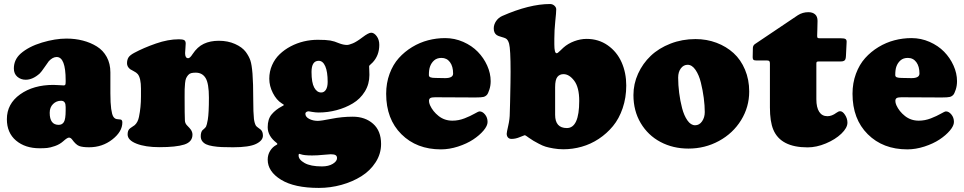

<svg xmlns="http://www.w3.org/2000/svg" viewBox="-20 -714 4726 941"><path d="M47.9 -378.4Q47.9 -421.4 81.1 -451.2Q120.6 -485.8 185.5 -505.4Q250.5 -524.9 305.7 -524.9Q348.6 -524.9 386.2 -515.1Q423.8 -505.4 454.6 -486.3Q485.4 -467.3 503.2 -434.6Q521 -401.9 521 -359.4V-256.8Q521 -208.5 524.9 -180.7Q528.8 -152.8 535.2 -142.6Q541.5 -132.3 551.8 -130.4Q554.7 -129.9 558.1 -129.6Q561.5 -129.4 564.9 -128.9Q568.4 -128.4 569.8 -128.4Q579.6 -127.4 579.6 -113.8Q579.6 -68.8 530.5 -30.5Q481.4 7.8 417 7.8Q384.3 7.8 367.9 1.5Q351.6 -4.9 333 -30.8Q326.2 -39.6 317.9 -39.6Q309.6 -39.6 289.6 -21.5Q272.5 -6.3 249.3 1.7Q226.1 9.8 210.9 11.2Q195.8 12.7 174.3 12.7Q103.5 12.7 58.6 -25.1Q13.7 -63 13.7 -129.9Q13.7 -205.1 78.6 -251.5Q143.6 -297.9 241.7 -297.9Q252.9 -297.9 270.8 -296.6Q288.6 -295.4 292 -295.4Q298.3 -295.4 300 -298.8Q301.8 -302.2 301.8 -313.5V-320.3Q301.8 -434.6 257.8 -434.6Q238.3 -434.6 219.2 -414.1Q215.8 -410.2 199 -385.5Q182.1 -360.8 174.8 -354Q140.6 -323.2 106 -323.2Q82 -323.2 64.9 -337.9Q47.9 -352.5 47.9 -378.4ZM301.8 -172.9V-189.5Q301.8 -205.1 296.9 -211.9Q291.5 -220.2 279.3 -220.2Q256.3 -220.2 240 -204.1Q223.6 -188 223.6 -161.1Q223.6 -102.1 267.6 -102.1Q284.7 -102.1 293.2 -116Q301.8 -129.9 301.8 -172.9Z M670.9 -240.7V-279.3Q670.9 -331.1 655.3 -350.6Q648.9 -358.4 635.3 -365.2Q621.6 -372.1 617.7 -375Q602.5 -387.2 602.5 -403.8Q602.5 -420.4 609.4 -431.9Q616.2 -443.4 638.2 -455.1Q683.6 -479.5 743.7 -500.5Q803.7 -521.5 856.9 -521.5Q874.5 -521.5 882.3 -517.6Q890.1 -513.7 890.1 -500.5Q890.1 -493.2 888.7 -476.8Q887.2 -460.4 887.2 -453.6Q887.2 -428.7 902.3 -428.7Q911.1 -428.7 923.8 -448.7Q947.3 -484.4 978.8 -499.3Q1010.3 -514.2 1052.7 -514.2Q1096.7 -514.2 1131.8 -498.5Q1167 -482.9 1184.6 -459.5Q1200.2 -438 1207 -418Q1213.9 -397.9 1217.5 -353.3Q1221.2 -308.6 1221.2 -222.2Q1221.2 -162.6 1224.6 -130.9Q1227.5 -109.4 1234.4 -97.7Q1238.3 -92.8 1247.1 -86.7Q1255.9 -80.6 1257.3 -79.1Q1268.6 -69.3 1268.6 -49.3Q1268.6 -24.9 1234.6 -8.5Q1200.7 7.8 1122.1 7.8Q1089.4 7.8 1066.9 6.8Q1044.4 5.9 1023.4 2.4Q1002.4 -1 990.2 -6.8Q978 -12.7 970.9 -22.5Q963.9 -32.2 963.9 -46.4Q963.9 -65.9 972.2 -75.7Q972.7 -76.2 979.5 -82Q986.3 -87.9 989.7 -93.3Q993.7 -100.6 998.5 -127.9Q1003.9 -160.6 1003.9 -235.4Q1003.9 -304.7 987.8 -331.3Q971.7 -357.9 939 -357.9Q925.8 -357.9 916.7 -355.5Q907.7 -353 901.6 -345.5Q895.5 -337.9 892.1 -330.3Q888.7 -322.8 887 -306.4Q885.3 -290 885 -276.4Q884.8 -262.7 884.8 -236.8Q884.8 -150.4 886.2 -123.5Q886.7 -109.4 897 -99.1Q911.1 -85 916 -77.6Q923.3 -65.9 923.3 -54.2Q923.3 -18.6 883.3 -5.6Q843.3 7.3 761.2 7.3Q692.9 7.3 649.2 -9.8Q605.5 -26.9 605.5 -55.2Q605.5 -72.3 613.3 -81.1Q617.2 -85.4 626.5 -91.3Q635.7 -97.2 640.1 -100.6Q655.8 -114.7 661.1 -141.1Q670.9 -188.5 670.9 -240.7Z M1537.1 -519Q1578.1 -519 1598.9 -515.4Q1619.6 -511.7 1640.6 -502.4Q1662.6 -493.7 1680.7 -493.7Q1689.9 -493.7 1709 -501.5Q1727.1 -508.8 1756.6 -531.2Q1786.1 -553.7 1799.3 -553.7Q1813.5 -553.7 1826.2 -536.6Q1838.9 -519.5 1838.9 -494.1Q1838.9 -441.9 1805.7 -407.2Q1802.2 -403.8 1797.6 -399.7Q1793 -395.5 1791 -393.3Q1789.1 -391.1 1789.1 -388.7Q1789.1 -386.2 1789.8 -370.1Q1790.5 -354 1790.5 -346.7Q1790.5 -301.8 1768.1 -265.4Q1745.6 -229 1709.2 -207.3Q1672.9 -185.5 1629.6 -174.1Q1586.4 -162.6 1542 -162.6Q1526.9 -162.6 1510.3 -165.5Q1493.7 -168.5 1492.7 -168.5Q1487.3 -168.5 1481.9 -165.5Q1476.6 -162.1 1476.6 -156.7Q1476.6 -141.1 1495.4 -131.3Q1514.2 -121.6 1537.6 -121.6Q1553.2 -121.6 1604.7 -131.8Q1656.2 -142.1 1709 -142.1Q1769.5 -142.1 1808.6 -107.4Q1847.7 -72.8 1847.7 -8.3Q1847.7 40 1821 81.3Q1794.4 122.6 1751.2 149.7Q1708 176.8 1653.8 191.9Q1599.6 207 1543 207Q1422.4 207 1357.2 166.7Q1292 126.5 1292 68.4Q1292 44.4 1304 25.1Q1315.9 5.9 1335 -3.9Q1339.4 -5.9 1339.4 -8.3Q1339.4 -10.7 1335 -14.2Q1292 -47.4 1292 -90.8Q1292 -130.4 1311.5 -153.6Q1331.1 -176.8 1360.8 -192.4Q1371.6 -197.8 1371.6 -199.7Q1371.6 -200.7 1360.8 -207.5Q1335 -223.6 1317.4 -258.1Q1299.8 -292.5 1299.8 -328.1Q1299.8 -363.8 1313.5 -394.8Q1327.1 -425.8 1350.6 -448.2Q1374 -470.7 1404.5 -486.8Q1435.1 -502.9 1469 -511Q1502.9 -519 1537.1 -519ZM1554.2 -260.7Q1568.8 -260.7 1577.4 -274.4Q1585.9 -288.1 1585.9 -312.5Q1585.9 -362.3 1574.2 -389.2Q1562.5 -416 1542 -416Q1506.8 -416 1506.8 -361.3Q1506.8 -309.1 1520 -284.9Q1533.2 -260.7 1554.2 -260.7ZM1443.4 47.9Q1443.4 68.4 1472.9 85Q1502.4 101.6 1557.6 101.6Q1590.3 101.6 1611.1 88.9Q1631.8 76.2 1631.8 61Q1631.8 50.8 1624.8 46.4Q1617.7 42 1600.6 42Q1591.8 42 1563.5 44.9Q1535.2 47.9 1509.8 47.9Q1469.7 47.9 1454.1 42Q1449.2 40 1447.3 40Q1445.3 40 1444.3 41.5Q1443.4 43.5 1443.4 47.9Z M2161.6 -527.3Q2208 -527.3 2250.2 -508.8Q2292.5 -490.2 2321.5 -460.4Q2350.6 -430.7 2367.7 -392.6Q2384.8 -354.5 2384.8 -316.4Q2384.8 -293.9 2378.4 -274.7Q2372.1 -255.4 2366.7 -249.5Q2359.9 -241.7 2349.6 -239Q2339.4 -236.3 2309.6 -236.3L2112.3 -237.3Q2095.7 -237.3 2089.1 -233.4Q2082.5 -229.5 2082.5 -219.2Q2082.5 -210 2087.4 -198.7Q2101.1 -168 2129.9 -145.3Q2158.7 -122.6 2197.3 -122.6Q2227.5 -122.6 2256.8 -134Q2286.1 -145.5 2305.4 -156.7Q2324.7 -168 2330.6 -168Q2344.7 -168 2357.2 -152.8Q2369.6 -137.7 2369.6 -116.2Q2369.6 -97.7 2349.9 -74.2Q2330.1 -50.8 2299.1 -30.3Q2268.1 -9.8 2225.1 4.2Q2182.1 18.1 2141.1 18.1Q2022 18.1 1947.3 -56.2Q1872.6 -130.4 1872.6 -254.4Q1872.6 -307.1 1889.4 -352.5Q1906.2 -397.9 1934.6 -429.4Q1962.9 -460.9 2000 -483.4Q2037.1 -505.9 2078.1 -516.6Q2119.1 -527.3 2161.6 -527.3ZM2161.6 -331.1Q2200.7 -331.1 2200.7 -353.5Q2200.7 -388.7 2185.3 -409.4Q2169.9 -430.2 2143.6 -430.2Q2121.6 -430.2 2107.7 -418Q2093.8 -405.8 2087.4 -387.2Q2082 -372.1 2082 -346.2Q2082 -337.9 2090.1 -335Q2098.1 -332 2114.7 -332Z M2481.9 -309.1 2482.4 -361.8Q2482.4 -473.6 2475.1 -500Q2469.7 -519.5 2459 -525.4Q2453.1 -528.8 2437 -533.2Q2420.9 -537.6 2414.6 -542Q2399.9 -552.2 2399.9 -574.7Q2399.9 -593.8 2411.4 -610.6Q2422.9 -627.4 2441.4 -635.7Q2574.7 -694.3 2675.8 -694.3Q2688 -694.3 2697 -686.3Q2706.1 -678.2 2706.1 -668Q2706.1 -653.3 2701.4 -609.4Q2696.8 -565.4 2696.8 -524.4V-496.6Q2696.8 -453.1 2708 -453.1Q2710.9 -453.1 2714.4 -455.6Q2717.8 -458 2726.6 -466.6Q2735.4 -475.1 2741.2 -480.5Q2763.7 -500.5 2794.4 -512Q2825.2 -523.4 2855 -523.4Q2913.6 -523.4 2958.5 -491.9Q3003.4 -460.4 3026.4 -408.9Q3049.3 -357.4 3049.3 -294.9Q3049.3 -235.4 3031.7 -183.8Q3014.2 -132.3 2984.1 -95.9Q2954.1 -59.6 2914.6 -33.4Q2875 -7.3 2830.8 5.1Q2786.6 17.6 2741.2 17.6Q2715.8 17.6 2692.4 13.4Q2668.9 9.3 2654.3 4.9Q2639.6 0.5 2620.4 -9.8Q2601.1 -20 2594.7 -23.9Q2588.4 -27.8 2570.8 -39.6Q2567.9 -41.5 2563 -45.2Q2558.1 -48.8 2555.7 -50Q2553.2 -51.3 2551.3 -51.3Q2549.8 -51.3 2528.8 -42.5Q2507.3 -33.2 2487.3 -33.2Q2475.6 -33.2 2469.5 -40.3Q2463.4 -47.4 2463.4 -58.6Q2463.4 -65.4 2470.9 -97.9Q2478.5 -130.4 2478.5 -161.1Q2478.5 -168.9 2480 -213.4Q2481.4 -257.8 2481.9 -309.1ZM2758.3 -86.4Q2818.8 -86.4 2818.8 -219.7Q2818.8 -285.6 2794.4 -318.1Q2770 -350.6 2741.7 -350.6Q2722.7 -350.6 2711.7 -336.9Q2700.7 -323.2 2700.7 -286.6V-151.4Q2700.7 -86.4 2758.3 -86.4Z M3084.5 -248Q3084.5 -302.7 3107.2 -352.8Q3129.9 -402.8 3169.4 -440.4Q3209 -478 3266.1 -500.2Q3323.2 -522.5 3388.7 -522.5Q3443.4 -522.5 3491.5 -504.4Q3539.6 -486.3 3575.2 -453.9Q3610.8 -421.4 3631.3 -372.6Q3651.9 -323.7 3651.9 -265.6Q3651.9 -189.5 3612.1 -125Q3572.3 -60.5 3503.7 -23.2Q3435.1 14.2 3354 14.2Q3278.3 14.2 3217 -18.3Q3155.8 -50.8 3120.1 -110.8Q3084.5 -170.9 3084.5 -248ZM3434.1 -164.6Q3434.1 -196.3 3429.2 -233.9Q3424.3 -271.5 3415 -309.1Q3405.8 -346.7 3388.7 -371.6Q3371.6 -396.5 3350.1 -396.5Q3330.1 -396.5 3316.9 -378.9Q3303.7 -361.3 3303.7 -333.5Q3303.7 -297.9 3308.6 -259Q3313.5 -220.2 3323 -183.8Q3332.5 -147.5 3349.1 -123.8Q3365.7 -100.1 3386.7 -100.1Q3407.7 -100.1 3420.9 -119.4Q3434.1 -138.7 3434.1 -164.6Z M3981 -227.5Q3981 -187.5 3994.9 -166Q4008.8 -144.5 4035.2 -144.5Q4057.1 -144.5 4079.1 -161.1Q4089.4 -168.9 4097.7 -168.9Q4109.9 -168.9 4121.6 -150.9Q4133.3 -132.8 4133.3 -112.8Q4133.3 -87.4 4103.5 -58.8Q4073.7 -30.3 4027.6 -11Q3981.4 8.3 3938 8.3Q3806.2 8.3 3770 -78.6Q3753.4 -118.2 3753.4 -187.5V-402.8Q3753.4 -410.6 3750.7 -414.1Q3748 -417.5 3740.2 -417.5H3689Q3676.8 -417.5 3672.9 -420.9Q3668.9 -424.3 3668.9 -433.1Q3668.9 -462.4 3669.9 -480Q3670.9 -492.2 3680.7 -498.5L3890.6 -639.6Q3913.6 -654.3 3941.9 -654.3Q3962.4 -654.3 3974.6 -643.8Q3986.8 -633.3 3986.8 -611.8Q3986.8 -595.2 3985.8 -568.1Q3984.9 -541 3984.9 -538.1Q3984.9 -530.3 3987.5 -528.3Q3990.2 -526.4 3999 -526.4H4101.1Q4117.2 -526.4 4123.3 -522.9Q4129.4 -519.5 4129.4 -509.8Q4129.4 -503.4 4128.9 -498.5L4126 -439.5Q4125.5 -429.7 4123.5 -424.1Q4121.6 -418.5 4116.5 -416Q4111.3 -413.6 4106.7 -413.1Q4102.1 -412.6 4091.8 -412.6H3990.7Q3984.9 -412.6 3982.9 -410.4Q3981 -408.2 3981 -402.3Z M4447.3 -527.3Q4493.7 -527.3 4535.9 -508.8Q4578.1 -490.2 4607.2 -460.4Q4636.2 -430.7 4653.3 -392.6Q4670.4 -354.5 4670.4 -316.4Q4670.4 -293.9 4664.1 -274.7Q4657.7 -255.4 4652.3 -249.5Q4645.5 -241.7 4635.3 -239Q4625 -236.3 4595.2 -236.3L4397.9 -237.3Q4381.3 -237.3 4374.8 -233.4Q4368.2 -229.5 4368.2 -219.2Q4368.2 -210 4373 -198.7Q4386.7 -168 4415.5 -145.3Q4444.3 -122.6 4482.9 -122.6Q4513.2 -122.6 4542.5 -134Q4571.8 -145.5 4591.1 -156.7Q4610.4 -168 4616.2 -168Q4630.4 -168 4642.8 -152.8Q4655.3 -137.7 4655.3 -116.2Q4655.3 -97.7 4635.5 -74.2Q4615.7 -50.8 4584.7 -30.3Q4553.7 -9.8 4510.7 4.2Q4467.8 18.1 4426.8 18.1Q4307.6 18.1 4232.9 -56.2Q4158.2 -130.4 4158.2 -254.4Q4158.2 -307.1 4175 -352.5Q4191.9 -397.9 4220.2 -429.4Q4248.5 -460.9 4285.6 -483.4Q4322.8 -505.9 4363.8 -516.6Q4404.8 -527.3 4447.3 -527.3ZM4447.3 -331.1Q4486.3 -331.1 4486.3 -353.5Q4486.3 -388.7 4470.9 -409.4Q4455.6 -430.2 4429.2 -430.2Q4407.2 -430.2 4393.3 -418Q4379.4 -405.8 4373 -387.2Q4367.7 -372.1 4367.7 -346.2Q4367.7 -337.9 4375.7 -335Q4383.8 -332 4400.4 -332Z"/></svg>

Font: Cooper* Black
Style: Regular
Weight: 900
Designer: Owen Earl
Foundry: indestructible type*
Version: Version 0.001